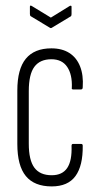

<svg xmlns="http://www.w3.org/2000/svg" viewBox="-20 -661 357 687"><path d="M165 6Q103 6 72.5 -31Q42 -68 42 -146V-337Q42 -414 72.5 -451Q103 -488 164 -488Q202 -488 228 -471.5Q254 -455 266.5 -423.5Q279 -392 276 -349Q276 -341 270 -341H241Q239 -341 237.5 -342.5Q236 -344 237 -347Q239 -394 220.5 -421.5Q202 -449 164 -449Q123 -449 103 -422Q83 -395 83 -335V-147Q83 -88 103 -61Q123 -34 165 -34Q203 -34 220.5 -60Q238 -86 236 -139Q236 -146 241 -146H270Q276 -146 276 -140Q277 -68 250 -31Q223 6 165 6ZM158 -562 90 -603Q87 -605 87 -611V-637Q87 -643 93 -640L162 -598L230 -640Q236 -642 236 -637V-611Q236 -605 234 -603L166 -562Q162 -559 158 -562Z"/></svg>

Font: Sofia Sans Extra Condensed Light
Style: Regular
Weight: 300
Designer: Botio Nikoltchev, Ani Petrova
Foundry: lettersoup
Version: Version 4.101